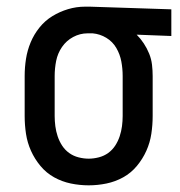

<svg xmlns="http://www.w3.org/2000/svg" viewBox="-20 -548 540 576"><path d="M246 8Q219 8 192.5 2.5Q166 -3 142.5 -16Q119 -29 101.5 -50Q84 -71 73 -95.5Q62 -120 58 -146.5Q54 -173 54 -200V-320Q54 -346 58 -371.5Q62 -397 72 -421Q82 -445 98.5 -465.5Q115 -486 137 -499.5Q159 -513 184 -520.5Q209 -528 235 -528H250L494 -520V-440L390 -444Q402 -432 411.5 -417.5Q421 -403 427.5 -387Q434 -371 436 -354Q438 -337 438 -320V-200Q438 -173 434 -146.5Q430 -120 419 -95.5Q408 -71 390.5 -50Q373 -29 349.5 -16Q326 -3 299.5 2.5Q273 8 246 8ZM246 -72Q261 -72 276.5 -76Q292 -80 304.5 -89Q317 -98 325.5 -111Q334 -124 339 -139Q344 -154 346 -169.5Q348 -185 348 -200V-320Q348 -342 344 -363.5Q340 -385 329 -404Q318 -423 299 -434.5Q280 -446 258 -448H243Q220 -448 199.5 -437Q179 -426 166 -407Q153 -388 148.5 -365.5Q144 -343 144 -320V-200Q144 -185 146 -169.5Q148 -154 153 -139Q158 -124 166.5 -111Q175 -98 187.5 -89Q200 -80 215.5 -76Q231 -72 246 -72Z"/></svg>

Font: Iosevka Custom Medium
Style: Regular
Weight: 500
Monospace: yes
Designer: Belleve Invis
Foundry: Belleve Invis
Version: Version 32.5.0; ttfautohint (v1.8.4)